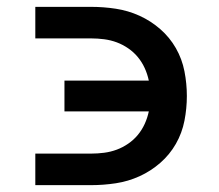

<svg xmlns="http://www.w3.org/2000/svg" viewBox="-20 -540 640 560"><path d="M246 0H83V-92H246Q265 -92 284 -94.5Q303 -97 320.5 -103.5Q338 -110 354 -121Q370 -132 382 -146.5Q394 -161 402 -178.5Q410 -196 414 -215H168V-305H414Q410 -324 402 -341.5Q394 -359 382 -373.5Q370 -388 354 -399Q338 -410 320.5 -416.5Q303 -423 284 -425.5Q265 -428 246 -428H83V-520H246Q282 -520 318 -514.5Q354 -509 387 -494Q420 -479 447.5 -455Q475 -431 493 -399.5Q511 -368 518 -332Q525 -296 525 -260Q525 -224 518 -188Q511 -152 493 -120.5Q475 -89 447.5 -65Q420 -41 387 -26Q354 -11 318 -5.5Q282 0 246 0Z"/></svg>

Font: Iosevka Semibold Extended
Style: Regular
Weight: 600
Width: 7
Monospace: yes
Designer: Belleve Invis
Foundry: Belleve Invis
Version: Version 32.5.0; ttfautohint (v1.8.4)